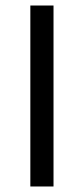

<svg xmlns="http://www.w3.org/2000/svg" viewBox="-20 -676 303 696"><path d="M90 0H174V-656H90Z"/></svg>

Font: DAIFUKU Sans
Style: Regular
Weight: 400
Designer: Original font ‘Source Han Sans JP’ : Paul D. Hunt
Foundry: Daifuku
Version: Version 1.000